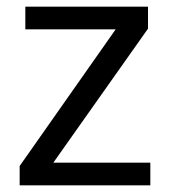

<svg xmlns="http://www.w3.org/2000/svg" viewBox="-20 -556 510 576"><path d="M431 0H39V-58L327 -468H56V-536H424V-470L140 -68H431Z"/></svg>

Font: ugurmukhi25
Style: Book
Weight: 400
Designer: Jelle Bosma - Monotype Design Team
Foundry: Monotype Imaging Inc.
Version: Version 2.003